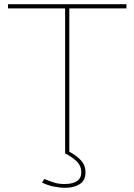

<svg xmlns="http://www.w3.org/2000/svg" viewBox="-20 -730 640 914"><path d="M582 -690H310V0H290V-690H18V-710H582ZM290 164Q265 164 235.5 158Q206 152 180 139L191 122Q215 132 237 139Q259 146 287 146Q326 146 346.5 132Q367 118 367 90Q367 61 347.5 40.5Q328 20 290 0L310 -8Q346 12 366.5 34.5Q387 57 387 90Q387 129 359.5 146.5Q332 164 290 164Z"/></svg>

Font: Raleway Thin
Style: Regular
Weight: 100
Designer: Matt McInerney, Pablo Impallari, Rodrigo Fuenzalida
Foundry: Matt McInerney, Pablo Impallari, Rodrigo Fuenzalida
Version: Version 4.026